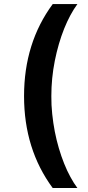

<svg xmlns="http://www.w3.org/2000/svg" viewBox="-20 -768 433 942"><path d="M359.7 154.5H238.6Q98 -35.9 98 -296.5Q98 -557.5 238.6 -747.9H359.7Q323.5 -698.5 294.7 -627.1Q266 -555 248.9 -469.8Q231.9 -384.6 231.9 -296.5Q231.5 -252.5 236.2 -208.5Q240.8 -164.4 248.9 -122.3Q257.1 -80.3 268.8 -40.7Q280.5 -1.1 294.7 34.4Q308.9 70 325.5 100.3Q342 130.7 359.7 154.5Z"/></svg>

Font: Linik Sans SemiBold
Style: Regular
Weight: 600
Designer: Fonts by Rasmus Andersson / Changes by Cristiano Sobral with parts from Marc Monis
Foundry: rsms
Version: Version 3.020; ttfautohint (v1.6)